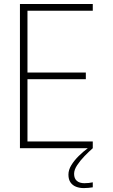

<svg xmlns="http://www.w3.org/2000/svg" viewBox="-20 -758 576 982"><path d="M103 -703 120.5 -724V-372.5L108.5 -387H419V-353H108.5L120.5 -367.5V-13.5L103 -34.5H454.5V0H82V-737.5H454.5V-703ZM454.5 174.5V200Q445.5 201.5 432.8 202.8Q420 204 408.5 204Q386.5 204 368.8 197Q351 190 340.5 174.8Q330 159.5 330 135Q330 111 345 86.5Q360 62 383 39.5Q406 17 429 0H454.5Q434.5 17.5 412.2 40.5Q390 63.5 374.5 87Q359 110.5 359 131Q359 155 373 167Q387 179 411.5 179Q422 179 434 177.8Q446 176.5 454.5 174.5Z"/></svg>

Font: Epilogue ExtraLight
Style: Regular
Weight: 250
Designer: Tyler Finck
Foundry: Etcetera Type Co
Version: Version 2.112